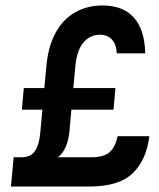

<svg xmlns="http://www.w3.org/2000/svg" viewBox="-20 -682 582 702"><path d="M20 0 30 -107H58Q91.5 -107 107 -128.5Q122.5 -150 127 -194L135 -281H60L67 -360H142L150 -444Q157 -516 184.5 -564.5Q212 -613 255.8 -637.5Q299.5 -662 355 -662Q429.5 -662 469.2 -618Q509 -574 511 -487H407Q405.5 -520 389.2 -537.5Q373 -555 345 -555Q310.5 -555 286.2 -528Q262 -501 256 -444L248 -360H402L395 -281H241L234 -202Q230.5 -170 220.8 -146.2Q211 -122.5 192 -107H315Q359.5 -107 380.8 -125.8Q402 -144.5 410 -184H526Q515.5 -97.5 465.5 -48.8Q415.5 0 306 0Z"/></svg>

Font: Karla
Style: Bold Italic
Weight: 700
Italic angle: -8°
Designer: Jonathan Pinhorn
Version: Version 2.004;gftools[0.9.33]